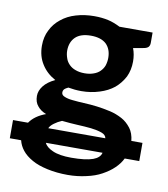

<svg xmlns="http://www.w3.org/2000/svg" viewBox="-86 -590 734 838"><g transform="rotate(10 281.0 -170.5)"><path d="M403.3 59.1H152.3Q160.2 77.6 189 90.3Q218.8 104 272.5 104Q335.4 104 368.2 92.3Q397.9 81.5 403.3 59.1ZM151.4 -5.4H404.3Q401.9 -20.5 382.8 -27.3Q363.8 -34.2 335.4 -37.6Q307.1 -40.5 272.9 -42Q242.7 -43.5 205.1 -47.4Q186.5 -39.6 171.4 -28.3Q156.2 -17.1 151.4 -5.4ZM265.1 -435.5Q219.7 -435.5 196.8 -413.6Q173.8 -391.1 173.8 -353Q173.8 -336.9 180.2 -319.3Q184.6 -305.2 196.8 -293Q208.5 -281.2 225.6 -275.4Q242.7 -269 265.1 -269Q288.1 -269 305.2 -275.4Q322.3 -281.2 333.5 -292.5Q345.2 -304.2 350.6 -318.8Q356 -335.9 356 -353Q356 -391.1 333.5 -413.6Q310.1 -435.5 265.1 -435.5ZM567.4 -13.7V66.9H502.9Q491.2 90.8 470.2 110.8Q450.2 130.4 418.9 147.5Q390.6 163.1 352.1 171.4Q312.5 180.7 270 180.7Q220.7 180.7 178.7 171.4Q136.2 162.1 110.4 147Q81.5 130.9 65.4 110.4Q49.3 90.3 43.9 66.9H-6.3V-13.7H60.1Q83 -46.9 131.3 -64.5Q106 -74.2 92.8 -91.3Q78.1 -107.9 78.1 -135.7Q78.1 -158.7 94.7 -180.2Q111.3 -201.7 145 -217.8Q105.5 -239.3 84 -273.9Q61.5 -308.6 61.5 -356Q61.5 -395 77.1 -424.8Q91.8 -455.6 119.6 -477.5Q147 -500 184.1 -510.7Q221.7 -522 265.1 -522Q298.8 -522 327.1 -515.6Q351.1 -510.3 380.4 -495.6H527.3V-449.7Q527.3 -438.5 521.5 -431.6Q515.1 -424.8 501 -422.4L455.1 -414.1Q465.3 -387.7 465.3 -356Q465.3 -318.4 450.7 -287.6Q434.1 -256.3 408.7 -234.9Q381.8 -213.4 345.2 -202.1Q307.1 -189.9 265.1 -189.9Q249 -189.9 234.9 -191.4Q223.1 -192.9 207 -195.3Q195.3 -189.9 189.9 -184.6Q184.6 -178.2 184.6 -169.9Q184.6 -158.2 198.2 -152.8Q212.4 -146.5 233.9 -144.5Q261.7 -141.6 285.2 -140.6Q316.9 -139.2 344.2 -135.7Q368.7 -132.8 404.3 -125Q431.6 -118.7 458 -104.5Q480.5 -92.3 498.5 -68.8Q514.6 -47.4 518.1 -13.7Z"/></g></svg>

Font: Lato-SemiBold
Style: Bold
Weight: 500
Designer: Lukasz Dziedzic with Adam Twardoch and Botio Nikoltchev
Foundry: tyPoland Lukasz Dziedzic
Version: ""